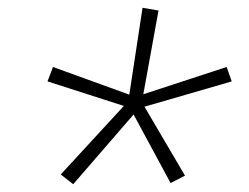

<svg xmlns="http://www.w3.org/2000/svg" viewBox="-20 -766 640 493"><path d="M168 -293 136 -318 298 -494 102 -557 116 -594 312 -523 346 -746 387 -739 348 -524 562 -594 575 -557 351 -492 455 -315 418 -296 323 -472Z"/></svg>

Font: Iosevka XLt Ex Obl
Style: Regular
Weight: 200
Width: 7
Italic angle: -9°
Monospace: yes
Designer: Belleve Invis
Foundry: Belleve Invis
Version: Version 32.5.0; ttfautohint (v1.8.4)